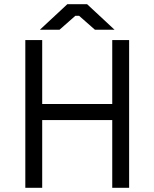

<svg xmlns="http://www.w3.org/2000/svg" viewBox="-20 -890 732 910"><path d="M169 -749H262L337 -815H355L430 -749H523L393 -870H299ZM100 0H180V-321H512V0H592V-700H512V-397H180V-700H100Z"/></svg>

Font: Fixel Text Regular
Style: Regular
Weight: 400
Width: 4
Designer: AlfaBravo + MacPaw
Foundry: Kyrylo Tkachov, Marchela Mozhyna, Serhii Makarenko, Maria Weinstein, Zakhar Kryvoshyya
Version: Version 1.211